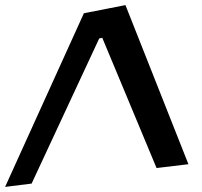

<svg xmlns="http://www.w3.org/2000/svg" viewBox="-122 -690 794 753"><path d="M267 -539 279 -542 492 -31 617 -46 370 -670 207 -638 -102 43 2 30Z"/></svg>

Font: Gamestation Warped
Style: Regular
Weight: 400
Designer: Jonas Hecksher
Foundry: Jonas Hecksher, Playtypeª, e-types AS
Version: Version 1.003